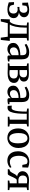

<svg xmlns="http://www.w3.org/2000/svg" viewBox="2060 -2654 774 4934"><g transform="rotate(90 2447.0 -187.0)"><path d="M220.5 9.5Q180.5 9.5 146.2 3.2Q112 -3 85.5 -11.5Q59 -20 40.5 -26L33.5 -160.5H99L120.5 -80Q131.5 -62 157.2 -48.5Q183 -35 221 -35Q258 -35 281.5 -49Q305 -63 316.2 -88Q327.5 -113 327.5 -146.5Q327.5 -197 299.5 -225.2Q271.5 -253.5 215 -253.5Q208 -253.5 196.5 -252.2Q185 -251 174.2 -249Q163.5 -247 158.5 -245.5L159 -298.5L206 -300Q235 -300.5 258.2 -313.8Q281.5 -327 295.2 -351.2Q309 -375.5 309 -409Q309 -440.5 297.8 -461.8Q286.5 -483 266 -494Q245.5 -505 218.5 -505Q189.5 -505 165.5 -495Q141.5 -485 130 -473L116 -373H51L46.5 -521Q69 -521 88.5 -525.5Q108 -530 128.5 -535.5Q149 -541 174 -545.5Q199 -550 232.5 -550Q294 -550 336.5 -533.8Q379 -517.5 401 -488Q423 -458.5 423 -418Q423 -379 402.2 -349.5Q381.5 -320 344.8 -301.8Q308 -283.5 259.5 -277.5L266 -288Q319.5 -287.5 360.2 -272.5Q401 -257.5 423.8 -227.2Q446.5 -197 446.5 -151.5Q446.5 -104.5 421.8 -68.2Q397 -32 347 -11.2Q297 9.5 220.5 9.5Z M519 0V-48L535.5 -49.5Q561 -70.5 579.8 -110Q598.5 -149.5 611 -205Q623.5 -260.5 629.8 -331.2Q636 -402 636 -485.5L557 -498V-537.5H1021.5V-498L955 -485.5V0ZM606.5 -50.5H845.5V-488H689.5V-443Q689.5 -374 683.2 -311.5Q677 -249 665.5 -197Q654 -145 639 -107.2Q624 -69.5 606.5 -50.5ZM470 180Q471 145.5 472.2 107Q473.5 68.5 475 27.8Q476.5 -13 478.5 -52.5H633.5L578 -4.5Q573.5 10.5 567 35.8Q560.5 61 553.5 89.2Q546.5 117.5 540.8 142Q535 166.5 531.5 180ZM947 180Q945 159.5 942 135Q939 110.5 935.5 85.5Q932 60.5 928.5 38Q925 15.5 923 -1L884.5 -52H1031Q1029 -32 1026.5 -8.8Q1024 14.5 1021.2 40Q1018.5 65.5 1015.8 90.5Q1013 115.5 1010.5 138.5Q1008 161.5 1005.5 180Z M1240.5 10Q1198.5 10 1162.8 -6.8Q1127 -23.5 1105 -57.2Q1083 -91 1083 -142Q1083 -191 1110.2 -225.2Q1137.5 -259.5 1183 -280.8Q1228.5 -302 1284.8 -312Q1341 -322 1399 -322.5V-363.5Q1399 -404.5 1390.2 -430Q1381.5 -455.5 1358.8 -467.8Q1336 -480 1294.5 -480Q1239.5 -480 1197.2 -463.8Q1155 -447.5 1129.5 -434L1107.5 -477Q1120.5 -488.5 1152.5 -505.8Q1184.5 -523 1229 -536.8Q1273.5 -550.5 1324.5 -550.5Q1390 -550.5 1429.5 -530.5Q1469 -510.5 1486.5 -468.5Q1504 -426.5 1504 -360.5V-44.5L1559 -43V-7Q1548 -4 1530.8 -0.5Q1513.5 3 1494 5.5Q1474.5 8 1456.5 8Q1429.5 8 1417 -0.2Q1404.5 -8.5 1404.5 -36.5V-73.5Q1393.5 -59 1370.5 -39.2Q1347.5 -19.5 1314.5 -4.8Q1281.5 10 1240.5 10ZM1286 -55Q1314 -55 1344.8 -69.8Q1375.5 -84.5 1399 -107V-278Q1333.5 -278 1288.2 -262.2Q1243 -246.5 1220 -219Q1197 -191.5 1197 -155Q1197 -121.5 1208.8 -99.2Q1220.5 -77 1240.8 -66Q1261 -55 1286 -55Z M1864.5 4Q1840.5 4 1811.5 3Q1782.5 2 1756 1Q1729.5 0 1712 0H1608V-39.5L1676.5 -50.5V-485.5L1609.5 -498.5V-537.5H1718.5Q1736 -537.5 1761.5 -538.8Q1787 -540 1815.2 -541.2Q1843.5 -542.5 1869 -542.5Q1945 -542.5 1990.2 -526.5Q2035.5 -510.5 2055.8 -481.8Q2076 -453 2076 -415Q2076 -364 2044.5 -334.2Q2013 -304.5 1961.5 -293Q2008 -289.5 2041.5 -273Q2075 -256.5 2093.2 -228.2Q2111.5 -200 2111.5 -160Q2111.5 -112.5 2086.5 -75.5Q2061.5 -38.5 2007.2 -17.2Q1953 4 1864.5 4ZM1856 -42.5Q1930 -42.5 1963.5 -72.2Q1997 -102 1997 -153Q1997 -209.5 1962.8 -233.5Q1928.5 -257.5 1874.5 -257.5H1780.5V-49.5Q1788 -47.5 1800 -46Q1812 -44.5 1826.5 -43.5Q1841 -42.5 1856 -42.5ZM1780.5 -301.5H1862.5Q1899.5 -301.5 1922.8 -316.8Q1946 -332 1957.2 -356.5Q1968.5 -381 1968.5 -409.5Q1968.5 -434.5 1958 -454.2Q1947.5 -474 1923.5 -485.2Q1899.5 -496.5 1859 -496.5Q1838.5 -496.5 1818.2 -495.5Q1798 -494.5 1780.5 -493Z M2339 10Q2297 10 2261.2 -6.8Q2225.5 -23.5 2203.5 -57.2Q2181.5 -91 2181.5 -142Q2181.5 -191 2208.8 -225.2Q2236 -259.5 2281.5 -280.8Q2327 -302 2383.2 -312Q2439.5 -322 2497.5 -322.5V-363.5Q2497.5 -404.5 2488.8 -430Q2480 -455.5 2457.2 -467.8Q2434.5 -480 2393 -480Q2338 -480 2295.8 -463.8Q2253.5 -447.5 2228 -434L2206 -477Q2219 -488.5 2251 -505.8Q2283 -523 2327.5 -536.8Q2372 -550.5 2423 -550.5Q2488.5 -550.5 2528 -530.5Q2567.5 -510.5 2585 -468.5Q2602.5 -426.5 2602.5 -360.5V-44.5L2657.5 -43V-7Q2646.5 -4 2629.2 -0.5Q2612 3 2592.5 5.5Q2573 8 2555 8Q2528 8 2515.5 -0.2Q2503 -8.5 2503 -36.5V-73.5Q2492 -59 2469 -39.2Q2446 -19.5 2413 -4.8Q2380 10 2339 10ZM2384.5 -55Q2412.5 -55 2443.2 -69.8Q2474 -84.5 2497.5 -107V-278Q2432 -278 2386.8 -262.2Q2341.5 -246.5 2318.5 -219Q2295.5 -191.5 2295.5 -155Q2295.5 -121.5 2307.2 -99.2Q2319 -77 2339.2 -66Q2359.5 -55 2384.5 -55Z M2745.5 7Q2731 7 2719.5 5Q2708 3 2700.5 0.5L2694 -104Q2704.5 -101.5 2721 -100Q2737.5 -98.5 2754.5 -98.5Q2787 -98.5 2807.5 -142.2Q2828 -186 2838 -272Q2848 -358 2848 -485L2769.5 -498V-537.5H3230.5V-497.5L3163.5 -484.5V-51L3232 -40V0H2980V-40L3055.5 -51V-488H2903V-437.5Q2903 -331.5 2895 -257.2Q2887 -183 2875.2 -135.5Q2863.5 -88 2851.5 -63Q2836.5 -31.5 2811.8 -12.2Q2787 7 2745.5 7Z M3280 -268Q3280 -337.5 3301.5 -390.8Q3323 -444 3360 -480Q3397 -516 3443.2 -534.5Q3489.5 -553 3538.5 -553Q3623 -553 3677.2 -516.5Q3731.5 -480 3757.5 -417Q3783.5 -354 3783.5 -274.5Q3783.5 -204.5 3762 -151Q3740.5 -97.5 3703.5 -61.5Q3666.5 -25.5 3620.5 -7.2Q3574.5 11 3525 11Q3462 11 3415.8 -10Q3369.5 -31 3339.5 -68.8Q3309.5 -106.5 3294.8 -157.2Q3280 -208 3280 -268ZM3532.5 -36.5Q3574.5 -36.5 3603.8 -61.5Q3633 -86.5 3648.2 -137.2Q3663.5 -188 3663.5 -264.5Q3663.5 -315 3656.5 -358.8Q3649.5 -402.5 3634.2 -435.5Q3619 -468.5 3594 -487.2Q3569 -506 3532.5 -506Q3490.5 -506 3460.8 -480.8Q3431 -455.5 3415.2 -405Q3399.5 -354.5 3399.5 -277.5Q3399.5 -227 3407 -183Q3414.5 -139 3430.2 -106Q3446 -73 3471.2 -54.8Q3496.5 -36.5 3532.5 -36.5Z M4110.5 11Q4030 11 3975.8 -24.5Q3921.5 -60 3894.2 -122.2Q3867 -184.5 3867 -263Q3866.5 -324.5 3884.8 -377Q3903 -429.5 3938.2 -469.2Q3973.5 -509 4024 -531.2Q4074.5 -553.5 4139 -553.5Q4173.5 -553.5 4202 -547.2Q4230.5 -541 4251.8 -533.8Q4273 -526.5 4286.5 -522.5L4281.5 -373.5H4218L4196 -475Q4194.5 -483.5 4184.5 -491Q4174.5 -498.5 4158.8 -503Q4143 -507.5 4123.5 -507.5Q4083.5 -507.5 4052 -483.2Q4020.5 -459 4002.2 -410.5Q3984 -362 3983.5 -289.5Q3983.5 -230.5 3994.5 -186Q4005.5 -141.5 4026.2 -112Q4047 -82.5 4075.5 -67.5Q4104 -52.5 4138.5 -52.5Q4166.5 -52.5 4192.2 -58.8Q4218 -65 4239.5 -74.8Q4261 -84.5 4275.5 -94.5L4292 -59.5Q4276 -43 4247.8 -26.8Q4219.5 -10.5 4184 0.2Q4148.5 11 4110.5 11Z M4328.5 0 4329.5 -40 4362.5 -51.5Q4384 -59 4399 -79.8Q4414 -100.5 4427.5 -127.5Q4441 -154.5 4456 -180.8Q4471 -207 4491.8 -225.8Q4512.5 -244.5 4543 -249L4546.5 -237Q4499 -237.5 4461.2 -254.8Q4423.5 -272 4401.5 -303.5Q4379.5 -335 4379.5 -377.5Q4379.5 -424.5 4404.5 -462.5Q4429.5 -500.5 4480 -523Q4530.5 -545.5 4606.5 -545.5Q4633 -545.5 4661.2 -543.5Q4689.5 -541.5 4715.5 -539.5Q4741.5 -537.5 4760 -537.5H4863.5V-497.5L4796 -484.5V-50.5L4864.5 -39.5V0H4619V-39.5L4690.5 -50.5V-230H4601Q4582 -219.5 4565.8 -194Q4549.5 -168.5 4535.2 -136.5Q4521 -104.5 4507.5 -74.2Q4494 -44 4480.5 -23.2Q4467 -2.5 4452 0ZM4613.5 -273Q4625.5 -273 4640.2 -273.2Q4655 -273.5 4668.8 -274.2Q4682.5 -275 4690.5 -275.5V-492Q4682 -493.5 4667.5 -495Q4653 -496.5 4637.5 -497.2Q4622 -498 4608.5 -498Q4569.5 -498 4543 -484.8Q4516.5 -471.5 4503.2 -446Q4490 -420.5 4490 -384Q4490 -345.5 4505.8 -321Q4521.5 -296.5 4549.2 -284.8Q4577 -273 4613.5 -273Z"/></g></svg>

Font: Merriweather 60pt Medium
Style: Regular
Weight: 500
Version: Version 2.100